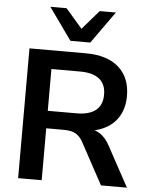

<svg xmlns="http://www.w3.org/2000/svg" viewBox="-61 -989 809 1039"><g transform="rotate(5 343.0 -469.5)"><path d="M77 0V-705H383Q499 -705 562 -649.5Q625 -594 625 -494Q625 -429 596.5 -382Q568 -335 514 -310Q460 -285 383 -285L392 -300H425Q466 -300 496.5 -280Q527 -260 550 -217L668 0H527L405 -225Q393 -247 378 -259.5Q363 -272 344 -277Q325 -282 300 -282H205V0ZM205 -377H361Q430 -377 465.5 -405.5Q501 -434 501 -491Q501 -547 465.5 -575.5Q430 -604 361 -604H205ZM294 -765 170 -939H258L348 -835L438 -939H526L402 -765Z"/></g></svg>

Font: Nunito Sans 12pt ExtraLight
Style: Regular
Weight: 200
Version: Version 3.101;gftools[0.9.27]